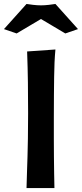

<svg xmlns="http://www.w3.org/2000/svg" viewBox="-63 -950 414 970"><path d="M217 -700Q214 -668 212.5 -634.5Q211 -601 210.5 -560.5Q210 -520 209.5 -470Q209 -420 209 -356Q209 -296 209 -247.5Q209 -199 209.5 -157Q210 -115 210.5 -77Q211 -39 212 0H71Q72 -48 73.5 -84.5Q75 -121 76 -160.5Q77 -200 78 -251Q79 -302 79 -379Q79 -456 78 -532.5Q77 -609 74 -690ZM71 -930Q82 -928 104 -925.5Q126 -923 144 -923Q162 -923 184 -925.5Q206 -928 217 -930L331 -803L267 -781L144 -854L21 -781L-43 -803Z"/></svg>

Font: Cantora One
Style: Regular
Weight: 400
Designer: Pablo Impallari, Rodrigo Fuenzalida
Foundry: Pablo Impallari
Version: Version 1.002; ttfautohint (v0.8) -G 200 -r 50